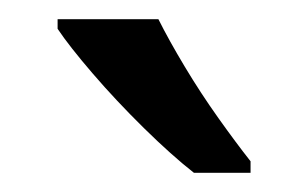

<svg xmlns="http://www.w3.org/2000/svg" viewBox="-20 -786 321 200"><path d="M145 -766Q156 -744 172.5 -716.5Q189 -689 207.5 -663Q226 -637 241 -618V-606H182Q159 -624 130 -652.5Q101 -681 76.5 -709.5Q52 -738 40 -756V-766Z"/></svg>

Font: Noto Sans Rejang
Style: Regular
Weight: 400
Designer: Monotype Design Team
Foundry: Monotype Imaging Inc.
Version: Version 2.001; ttfautohint (v1.8.4.7-5d5b)